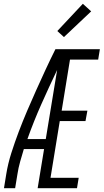

<svg xmlns="http://www.w3.org/2000/svg" viewBox="-20 -995 548 1015"><path d="M1 0 13 -74Q22 -130 40 -186.5Q58 -243 79 -298.5Q100 -354 123.5 -409Q147 -464 171.5 -518.5Q196 -573 221 -627Q246 -681 273 -735H508L499 -680H350L306 -410H442L432 -355H296L247 -55H396L387 0H179L213 -207H106Q96 -174 86.5 -140.5Q77 -107 72 -73L60 0ZM125 -260H222L282 -625Q239 -535 198.5 -444Q158 -353 125 -260ZM318 -799 283 -831 418 -975 462 -935Z"/></svg>

Font: Iosevka Term Curly Lt Obl
Style: Regular
Weight: 300
Italic angle: -9°
Designer: Belleve Invis
Foundry: Belleve Invis
Version: Version 32.3.0